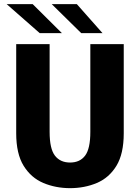

<svg xmlns="http://www.w3.org/2000/svg" viewBox="-20 -918 690 948"><path d="M326 11Q255 11 194.2 -14.5Q133.5 -40 96.8 -99.2Q60 -158.5 60 -260V-700H225V-267Q225 -183.5 251.2 -149.5Q277.5 -115.5 326 -115.5Q374.5 -115.5 400.2 -149.5Q426 -183.5 426 -267V-700H591V-260Q591 -158.5 554.8 -99.2Q518.5 -40 458 -14.5Q397.5 11 326 11ZM381 -754.5 235.5 -897.5H359.5L486 -754.5ZM176 -754.5 13 -897.5H141.5L285.5 -754.5Z"/></svg>

Font: Trispace
Style: Bold
Weight: 700
Designer: Tyler Finck
Foundry: Etcetera Type Company
Version: Version 1.210; ttfautohint (v1.8.3)